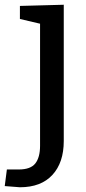

<svg xmlns="http://www.w3.org/2000/svg" viewBox="-60 -550 364 810"><path d="M209 -530V45Q209 136 161 188Q113 240 24 240L-40 235L-31 165H19Q69 165 89 139.5Q109 114 109 65V-450L24 -470V-525Z"/></svg>

Font: Bitter
Style: Regular
Weight: 400
Designer: Sol Matas
Foundry: Sol Matas
Version: Version 1.300;PS 001.300;hotconv 1.0.70;makeotf.lib2.5.58329